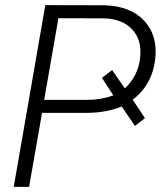

<svg xmlns="http://www.w3.org/2000/svg" viewBox="-20 -731 658 751"><path d="M144.5 -289.6 93.8 0H33.7L157.2 -710.9L388.7 -710.4Q489.7 -707.5 543.5 -650.4Q597.2 -593.3 587.4 -502.4Q576.7 -400.9 499 -340.8L546.9 -269L507.8 -238.3L456.1 -314.5Q397.9 -290.5 324.2 -289.6ZM468.3 -385.3Q519 -432.1 527.8 -502.4Q536.6 -572.8 498 -615Q459.5 -657.2 387.2 -659.2L208.5 -659.7L152.8 -340.3H320.8Q374.5 -340.3 423.3 -357.9L378.9 -426.3L418.5 -457Z"/></svg>

Font: RobotoInd Light
Style: Italic
Weight: 300
Italic angle: -12°
Designer: Google
Version: Version 2.001151; 2014